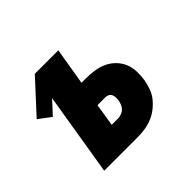

<svg xmlns="http://www.w3.org/2000/svg" viewBox="-124 -684 849 849"><g transform="rotate(-45 300.0 -260.0)"><path d="M92 0 156 -390 100 -329 42 -372 178 -520H325L296 -346H325Q352 -346 377.5 -342Q403 -338 425.5 -327.5Q448 -317 465.5 -299.5Q483 -282 493 -259Q503 -236 504 -210Q505 -184 501 -157Q497 -135 489 -112.5Q481 -90 465.5 -71Q450 -52 430.5 -37.5Q411 -23 389 -14.5Q367 -6 344 -3Q321 0 298 0ZM299 -120Q309 -120 320 -124Q331 -128 339 -136Q347 -144 351 -154.5Q355 -165 357 -176Q358 -185 357.5 -194Q357 -203 353.5 -210.5Q350 -218 342 -222Q334 -226 325 -226H276L259 -120Z"/></g></svg>

Font: Iosevka Heavy Extended Oblique
Style: Regular
Weight: 900
Width: 7
Italic angle: -9°
Monospace: yes
Designer: Belleve Invis
Foundry: Belleve Invis
Version: Version 32.5.0; ttfautohint (v1.8.4)